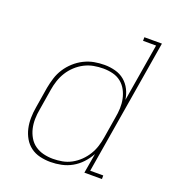

<svg xmlns="http://www.w3.org/2000/svg" viewBox="-135 -841 869 955"><g transform="rotate(20 300.0 -363.5)"><path d="M239 8Q210 8 182.5 1.5Q155 -5 133.5 -21Q112 -37 98.5 -60.5Q85 -84 79 -110.5Q73 -137 73.5 -166Q74 -195 79 -223L97 -333Q102 -360 110.5 -387Q119 -414 134.5 -438Q150 -462 172 -482Q194 -502 220 -515Q246 -528 273 -533Q300 -538 328 -538Q357 -538 385 -530.5Q413 -523 434 -505.5Q455 -488 467.5 -463Q480 -438 484 -410L535 -716H466V-735H559L440 -19H509V0H416L434 -105Q419 -78 398 -55.5Q377 -33 351 -18.5Q325 -4 296 2Q267 8 239 8ZM245 -11Q269 -11 294 -15.5Q319 -20 342 -32.5Q365 -45 384 -63.5Q403 -82 416.5 -104Q430 -126 437.5 -150Q445 -174 449 -199L467 -309Q472 -335 473 -360.5Q474 -386 469 -410Q464 -434 452.5 -455.5Q441 -477 422 -492Q403 -507 378.5 -513Q354 -519 328 -519Q303 -519 278 -514.5Q253 -510 229.5 -498Q206 -486 186 -467.5Q166 -449 152 -426.5Q138 -404 130 -379.5Q122 -355 118 -330L100 -220Q95 -194 94.5 -168Q94 -142 99.5 -118Q105 -94 117.5 -72.5Q130 -51 150 -37Q170 -23 194.5 -17Q219 -11 245 -11Z"/></g></svg>

Font: Iosevka Curly Slab ThExObl
Style: Regular
Weight: 100
Width: 7
Italic angle: -9°
Monospace: yes
Designer: Belleve Invis
Foundry: Belleve Invis
Version: Version 11.1.0; ttfautohint (v1.8.3)